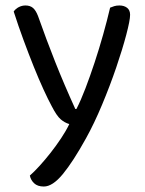

<svg xmlns="http://www.w3.org/2000/svg" viewBox="-20 -491 529 701"><path d="M169 -103Q156 -127 139 -164Q122 -201 103.5 -247Q85 -293 66 -344.5Q47 -396 30 -449Q37 -459 48.5 -465Q60 -471 73 -471Q90 -471 100.5 -462Q111 -453 119 -432Q149 -347 181.5 -265Q214 -183 255 -93H259Q275 -124 292 -168.5Q309 -213 325.5 -263Q342 -313 356.5 -364.5Q371 -416 382 -463Q389 -466 397 -468.5Q405 -471 416 -471Q433 -471 444 -462.5Q455 -454 455 -437Q455 -417 441 -364Q427 -311 404.5 -245Q382 -179 353 -109.5Q324 -40 294 14Q247 99 209.5 144.5Q172 190 140 190Q117 190 104.5 178Q92 166 89 150Q105 136 125 114Q145 92 165 66.5Q185 41 203 14Q221 -13 233 -38Q216 -43 201.5 -55.5Q187 -68 169 -103Z"/></svg>

Font: Baloo Bhai 2
Style: Regular
Weight: 400
Designer: Supriya Tembe, Noopur Datye and Ek Type
Foundry: Ek Type
Version: Version 1.640;PS 1.000;hotconv 16.6.51;makeotf.lib2.5.65220;